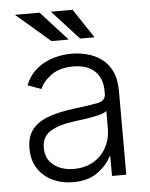

<svg xmlns="http://www.w3.org/2000/svg" viewBox="-54 -789 663 847"><g transform="rotate(-5 278.0 -366.0)"><path d="M235.8 12.4Q186.4 12.4 145.6 -6.9Q104.8 -26.3 80.6 -63Q56.5 -99.8 56.5 -152.3Q56.5 -206.3 83.1 -238.1Q109.7 -269.9 157.1 -286.2Q204.5 -302.6 266 -310Q334.9 -318.5 371.8 -325.5Q408.7 -332.4 408.7 -363.3V-376.1Q408.7 -432.2 375.5 -464.1Q342.3 -496.1 280.2 -496.1Q221.2 -496.1 184.1 -470.2Q147 -444.2 132.1 -409.1L72.1 -430.8Q90.6 -475.5 123.2 -502.3Q155.9 -529.1 196.4 -541Q236.9 -552.9 278.4 -552.9Q309.7 -552.9 343.4 -544.7Q377.1 -536.6 406.4 -516.5Q435.7 -496.4 453.8 -460.9Q471.9 -425.4 471.9 -370.4V0H408.7V-86.3H404.8Q387.8 -50.1 345.9 -18.8Q304 12.4 235.8 12.4ZM244.3 -45.5Q294.7 -45.5 331.7 -67.6Q368.6 -89.8 388.7 -127.1Q408.7 -164.4 408.7 -209.2V-288Q399.5 -279.1 373.9 -272.5Q348.4 -266 318.4 -261.7Q288.4 -257.5 266 -254.6Q196.7 -246.1 158.2 -222.7Q119.7 -199.2 119.7 -149.5Q119.7 -100.1 155.2 -72.8Q190.7 -45.5 244.3 -45.5ZM271 -616.1H194.6L44 -745.4H153.1ZM385.3 -616.1H321.4L203.1 -745.4H299.4Z"/></g></svg>

Font: Inter UI Light
Style: Regular
Weight: 300
Designer: Rasmus Andersson
Foundry: rsms
Version: 3.2;8d6f07862